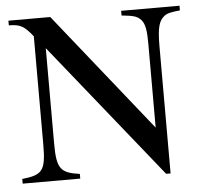

<svg xmlns="http://www.w3.org/2000/svg" viewBox="-50 -714 821 777"><g transform="rotate(-5 361.0 -325.5)"><path d="M707 -662H470V-643C514 -638 532 -636 549 -617C564 -600 568 -570 568 -519V-179L182 -662H12V-643C61 -643 76 -631 109 -590V-150C109 -43 94 -28 12 -19V0H246V-19C169 -30 153 -47 153 -150V-538L594 11H612V-507C612 -586 622 -608 641 -625C654 -636 669 -639 707 -643Z"/></g></svg>

Font: XITS
Style: Regular
Weight: 400
Designer: MicroPress Inc., with final additions and corrections provided by Coen Hoffman, Elsevier (retired)
Version: Version 1.302